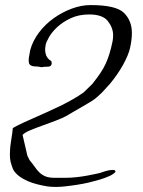

<svg xmlns="http://www.w3.org/2000/svg" viewBox="-20 -579 564 757"><path d="M344 -248Q363 -272 375.5 -290.5Q388 -309 396.5 -327.5Q405 -346 411.5 -367Q418 -388 424 -417Q426 -429 426 -440Q426 -469 405.5 -495.5Q385 -522 332 -522Q290 -522 258.5 -507Q227 -492 206 -472.5Q185 -453 173.5 -433Q162 -413 160 -402Q158 -391 158 -382Q158 -376 160 -367Q162 -358 167.5 -351Q173 -344 178 -341Q183 -338 183 -337Q183 -337 183 -337Q183 -336 183 -335Q183 -333 183.5 -331.5Q184 -330 184 -328Q184 -327 183 -325L181 -321Q178 -316 166 -316Q154 -316 143 -314Q131 -317 120 -317Q109 -317 102 -321Q95 -325 94 -331.5Q93 -338 93 -341Q93 -351 97 -369L99 -381Q109 -418 133.5 -450.5Q158 -483 191.5 -507Q225 -531 263 -545Q301 -559 337 -559Q438 -559 469 -528Q500 -497 500 -449Q500 -423 493 -391Q487 -363 465.5 -324Q444 -285 413 -248L382 -214Q362 -194 344 -182Q339 -179 325 -170.5Q311 -162 295 -153Q279 -144 266.5 -136.5Q254 -129 241 -121.5Q228 -114 199 -103Q170 -92 143.5 -82.5Q117 -73 97 -64.5Q77 -56 69 -47L88 35L97 53Q109 67 117.5 79.5Q126 92 136 101.5Q146 111 159.5 116.5Q173 122 195 122H239Q259 122 282 119.5Q305 117 326 113Q347 109 363 105.5Q379 102 383 100Q408 91 424 91Q435 91 435 96Q435 97 435 98Q435 101 424.5 108Q414 115 390.5 123.5Q367 132 328.5 141Q290 150 235 156Q225 157 217.5 157.5Q210 158 201 158Q191 158 183 157.5Q175 157 167 156Q120 148 93 136.5Q66 125 51 112Q36 99 31 87Q26 75 24 66L22 60Q19 47 19 31Q19 27 19.5 14Q20 1 23 -19Q26 -39 28 -52Q30 -65 30 -69Q30 -71 30 -72Q30 -72 30 -72Q30 -75 52.5 -86Q75 -97 107 -111Q139 -125 172 -140Q205 -155 225 -165Q245 -175 267 -187.5Q289 -200 309 -214Z"/></svg>

Font: New Athena Unicode
Style: Italic
Weight: 400
Designer: J. Rusten 1997; rev. by R. Hancock 2001, 2002, rev. by D. Mastronarde 2002-2019
Foundry: Society for Classical Studies (formerly American Philological Association)
Version: Version 5.008